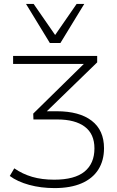

<svg xmlns="http://www.w3.org/2000/svg" viewBox="-20 -773 596 982"><path d="M259 189Q189 189 129 172.5Q69 156 30 127L53 88Q95 117 144.5 131.5Q194 146 257 146Q362 146 412.5 104.5Q463 63 463 -14Q463 -88 413.5 -125Q364 -162 273 -162H151L150 -192L424 -461L426 -446H47V-487H477V-454L203 -188V-204H270Q386 -204 449 -155.5Q512 -107 512 -15Q512 48 483 94Q454 140 397.5 164.5Q341 189 259 189ZM235 -553 113 -753H152L262 -594L372 -753H411L289 -553Z"/></svg>

Font: Nunito Sans 10pt SemiExpanded ExtraLight
Style: Regular
Weight: 250
Width: 6
Designer: Vernon Adams
Foundry: Vernon Adams
Version: Version 3.101;gftools[0.9.27]